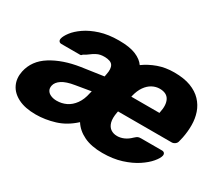

<svg xmlns="http://www.w3.org/2000/svg" viewBox="-101 -750 1117 980"><g transform="rotate(30 457.5 -260.0)"><path d="M177.6 10Q115.3 10 74.4 -10.6Q33.5 -31.2 16.8 -66.3Q0 -101.4 9 -145.2Q24.3 -216.4 91.3 -258.2Q158.3 -300.1 256.4 -315.2L386.3 -334.1L388.9 -348Q396.8 -384.1 385.4 -402.4Q374.1 -420.8 335 -420.8Q310.5 -420.8 293.1 -412Q275.7 -403.3 262.1 -392.4Q248.4 -381.6 235 -375.3Q231.7 -370.8 229 -369.1Q226.2 -367.4 222.2 -367.4H112.6Q103 -367.4 98.3 -373.6Q93.6 -379.8 95.6 -389.4Q99.3 -406.5 117.4 -430.3Q135.5 -454.1 168.3 -476.8Q201 -499.5 248.7 -514.8Q296.4 -530 358.9 -530Q422.4 -530 459.1 -514.5Q495.7 -499 512.6 -473.9Q547.2 -499.1 590.4 -514.6Q633.5 -530 684.6 -530Q742.5 -530 782.3 -514.9Q822.1 -499.7 847 -473.3Q871.9 -446.9 883.5 -412.9Q895.1 -378.9 895.2 -340.4Q895.4 -302 887.5 -263.3L881.6 -238.9Q880 -228.3 870.7 -221Q861.5 -213.8 850.9 -213.8H534.9L533.5 -206.9Q526.5 -170 532.9 -146.9Q539.4 -123.9 555.4 -113.1Q571.4 -102.4 592.9 -102.4Q613.1 -102.4 633.1 -111.3Q653 -120.2 670.9 -138Q681.9 -148.1 688.2 -150.8Q694.5 -153.5 706.1 -153.5H828.7Q838.4 -153.5 843.2 -147.7Q848 -141.9 846 -132.2Q842.7 -116.2 822.6 -92.2Q802.5 -68.1 767.4 -44.8Q732.2 -21.5 682.7 -5.7Q633.1 10 570.9 10Q505.4 10 461.4 -11.3Q417.4 -32.6 394.4 -69.4Q345.3 -24.4 289.1 -7.2Q232.9 10 177.6 10ZM235.9 -104.2Q265.6 -104.2 291.6 -116.7Q317.5 -129.2 336.6 -155.7Q355.8 -182.2 363.8 -222.1L367.4 -235.5L278.7 -220.6Q229.7 -212.8 204.9 -196.4Q180 -180 175.4 -157.7Q172.1 -141 179.1 -129.1Q186.1 -117.1 201.4 -110.7Q216.7 -104.2 235.9 -104.2ZM556.2 -312.9H721.8L722.4 -316.9Q733.1 -364.8 718.3 -392.8Q703.5 -420.8 662 -420.8Q639.6 -420.8 618.6 -409.6Q597.6 -398.4 581.6 -375.6Q565.6 -352.9 556.9 -316.9Z"/></g></svg>

Font: Rubik Light
Style: Italic
Weight: 300
Italic angle: -12°
Designer: Hubert and Fischer
Foundry: Hubert and Fischer
Version: Version 2.300;gftools[0.9.30]